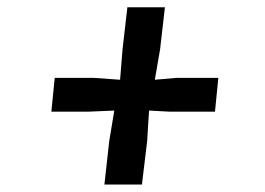

<svg xmlns="http://www.w3.org/2000/svg" viewBox="-20 -578 709 514"><path d="M272.5 -201 286 -282 215 -279H117.5L126.5 -369.5H232L301.5 -364.5L308 -445.5L321 -558.5H421.5L408.5 -445.5L394.5 -364.5L452 -369.5H564.5L555.5 -279H435L379 -282L374 -201L360 -84H259.5Z"/></svg>

Font: Merriweather Light 18pt ExtraBold
Style: Italic
Weight: 800
Italic angle: -7.8°
Version: Version 2.101